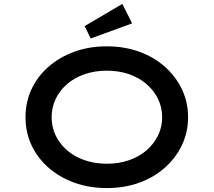

<svg xmlns="http://www.w3.org/2000/svg" viewBox="-20 -948 1089 978"><path d="M524 10Q434 10 358.5 -17.5Q283 -45 227 -94Q171 -143 140.5 -208.5Q110 -274 110 -351Q110 -428 140.5 -493.5Q171 -559 227 -608Q283 -657 358.5 -684.5Q434 -712 524 -712Q614 -712 689.5 -684.5Q765 -657 820.5 -607.5Q876 -558 907 -492.5Q938 -427 938 -351Q938 -275 907 -209.5Q876 -144 820.5 -94.5Q765 -45 689.5 -17.5Q614 10 524 10ZM524 -114Q586 -114 637.5 -132Q689 -150 726.5 -182.5Q764 -215 785 -258Q806 -301 806 -351Q806 -401 785 -444Q764 -487 726.5 -519.5Q689 -552 637.5 -570Q586 -588 524 -588Q463 -588 411 -570Q359 -552 321.5 -519.5Q284 -487 263.5 -444Q243 -401 243 -351Q243 -301 263.5 -258Q284 -215 321.5 -182.5Q359 -150 411 -132Q463 -114 524 -114ZM442 -752 411 -815 603 -928 653 -829Z"/></svg>

Font: Lexend Tera Medium
Style: Regular
Weight: 500
Designer: Bonnie Shaver-Troup, Thomas Jockin
Foundry: Lexend
Version: Version 1.007